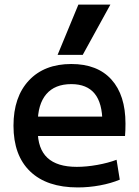

<svg xmlns="http://www.w3.org/2000/svg" viewBox="-20 -810 606 840"><path d="M320 10Q185 10 112 -60Q39 -130 39 -260Q39 -386 106.5 -458Q174 -530 292 -530Q406 -530 467.5 -462Q529 -394 529 -269Q529 -256 528.5 -240Q528 -224 527 -215H99V-300H445L428 -274Q428 -359 394 -400.5Q360 -442 292 -442Q220 -442 182.5 -398Q145 -354 145 -270V-240Q145 -159 187.5 -119.5Q230 -80 316 -80Q358 -80 405.5 -88.5Q453 -97 490 -111L504 -24Q466 -8 417.5 1Q369 10 320 10ZM342 -570H232L323 -790H463Z"/></svg>

Font: M PLUS 1 Medium
Style: Regular
Weight: 500
Designer: Coji Morishita
Foundry: UNDERFOREST DESIGN
Version: Version 1.001